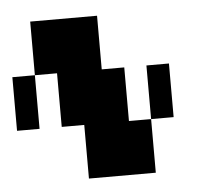

<svg xmlns="http://www.w3.org/2000/svg" viewBox="-40 -773 581 535"><g transform="rotate(-5 250.0 -505.0)"><path d="M313 -430H375V-280H188V-430H125V-580H63V-730H250V-580H313ZM0 -580H63V-430H0ZM438 -580V-430H375V-580Z"/></g></svg>

Font: 2P VHS
Style: Regular
Weight: 400
Designer: CodeMan38
Foundry: CodeMan38
Version: Version 3.000